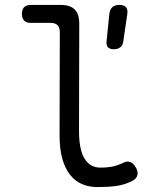

<svg xmlns="http://www.w3.org/2000/svg" viewBox="-20 -750 640 780"><path d="M301 -218Q301 -142 323.5 -105.5Q346 -69 389 -69Q412 -69 432.5 -72.5Q453 -76 477 -87Q495 -97 508.5 -92Q522 -87 531 -71Q542 -53 538 -38Q534 -23 517 -15Q486 1 452.5 5.5Q419 10 377 10Q342 10 313.5 -2Q285 -14 264.5 -40Q244 -66 233 -105.5Q222 -145 222 -200L223 -620Q223 -639 213.5 -648Q204 -657 185 -657H105Q87 -657 78 -666.5Q69 -676 69 -694Q69 -712 78.5 -721Q88 -730 105 -730H227Q265 -730 283.5 -711.5Q302 -693 302 -655ZM442 -550Q426 -550 418.5 -558Q411 -566 413 -583L424 -692Q426 -711 436 -720.5Q446 -730 465 -730Q484 -730 492 -720.5Q500 -711 497 -692L481 -583Q479 -566 469 -558Q459 -550 442 -550Z"/></svg>

Font: Maple Mono Light
Style: Regular
Weight: 300
Monospace: yes
Designer: subframe7536
Version: Version 7.000